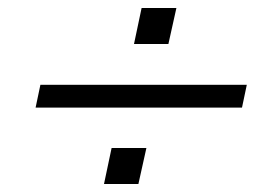

<svg xmlns="http://www.w3.org/2000/svg" viewBox="-20 -550 690 480"><path d="M81 -338H597L585 -281H69ZM259 -180H346L326 -90H240ZM334 -530H421L401 -440H315Z"/></svg>

Font: Azeret Mono Light
Style: Italic
Weight: 300
Italic angle: -12°
Designer: Martin Vácha
Foundry: Displaay
Version: Version 1.000; Glyphs 3.0.3, build 3074